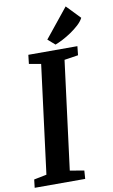

<svg xmlns="http://www.w3.org/2000/svg" viewBox="-105 -1033 639 1086"><g transform="rotate(-10 214.5 -490.0)"><path d="M8.3 -46.9 81.1 -61.5 160.6 -683.6 92.3 -695.8 98.1 -747.1H379.9L374.5 -695.8L294.9 -683.6L215.3 -61.5L296.4 -47.4L293 0H2.9ZM218.8 -813 353.5 -980 429.2 -901.4Q419.4 -881.8 398.4 -862.5Q377.4 -843.3 352.5 -826.4Q327.6 -809.6 302.5 -796.6Q277.3 -783.7 259.8 -777.3Z"/></g></svg>

Font: Brush Lettering One
Style: Bold Italic
Weight: 400
Italic angle: -7°
Designer: Eben Sorkin
Foundry: Eben Sorkin
Version: Version 1.001